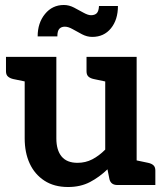

<svg xmlns="http://www.w3.org/2000/svg" viewBox="-20 -742 660 770"><path d="M253 8Q197 8 158 -17.5Q119 -43 99 -86.5Q79 -130 79 -187V-514H206V-187Q206 -140 227 -114.5Q248 -89 291 -89Q323 -89 350 -103Q377 -117 402 -142V-514H528V0H451Q425 0 419 -23L411 -63Q379 -32 341 -12Q303 8 253 8ZM504 0 517 -101 574 -89Q588 -86 595.5 -79Q603 -72 603 -58V0ZM103 -514 91 -413 33 -425Q20 -428 12 -435Q4 -442 4 -456V-514ZM426 -514 413 -413 356 -425Q342 -428 334.5 -435Q327 -442 327 -456V-514ZM345 -681Q360 -681 368 -689Q376 -697 377 -718H453Q453 -663 425 -628.5Q397 -594 350 -594Q329 -594 309 -604.5Q289 -615 271.5 -625Q254 -635 240 -635Q226 -635 218 -626.5Q210 -618 210 -596H131Q131 -650 160.5 -686Q190 -722 236 -722Q257 -722 277 -711.5Q297 -701 315 -691Q333 -681 345 -681Z"/></svg>

Font: Aleo
Style: Bold
Weight: 700
Designer: Alessio Laiso
Foundry: Alessio Laiso
Version: Version 2.001;gftools[0.9.29]